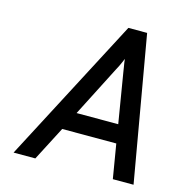

<svg xmlns="http://www.w3.org/2000/svg" viewBox="-104 -798 866 895"><g transform="rotate(15 329.0 -350.0)"><path d="M40 0 406.5 -700H497L619 0H519L491.5 -165H230.5L145 0ZM276 -254H477L437 -496Q436 -503.5 434 -515.2Q432 -527 430.2 -538.5Q428.5 -550 428 -556Q425.5 -550 420.8 -539Q416 -528 410.5 -516.5Q405 -505 400.5 -497.5Z"/></g></svg>

Font: Overpass Medium
Style: Italic
Weight: 500
Italic angle: -10°
Designer: Delve Withrington, Dave Bailey, Thomas Jockin
Foundry: Delve Fonts LLC
Version: Version 4.000